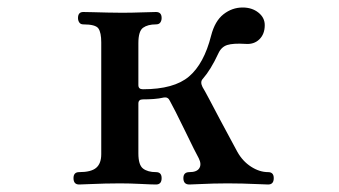

<svg xmlns="http://www.w3.org/2000/svg" viewBox="-20 -492 904 512"><path d="M191 0Q176 0 176 -17Q176 -33 191 -33Q223 -33 236.5 -44.5Q250 -56 250 -81V-379Q250 -405 242.5 -416Q235 -427 202 -427Q195 -427 191.5 -432Q188 -437 188 -444Q188 -460 202 -460Q210 -460 228 -459.5Q246 -459 267 -458.5Q288 -458 305 -458Q331 -458 358 -459Q385 -460 396 -460Q411 -460 411 -444Q411 -437 407.5 -432Q404 -427 396 -427Q374 -427 361.5 -418Q349 -409 349 -377V-265Q349 -254 361 -254Q444 -254 484 -288Q524 -322 543 -397Q553 -436 576 -454Q599 -472 627 -472Q652 -472 669 -458.5Q686 -445 686 -425Q686 -401 671.5 -387Q657 -373 634 -375Q602 -377 586 -372Q570 -367 562 -349Q542 -306 521 -282Q513 -274 520 -260Q525 -252 538 -227.5Q551 -203 566.5 -173.5Q582 -144 595.5 -119.5Q609 -95 613 -87Q627 -62 649.5 -47.5Q672 -33 695 -33Q710 -33 710 -17Q710 0 695 0Q688 0 668.5 -1Q649 -2 626.5 -2.5Q604 -3 587 -3Q570 -3 549 -2.5Q528 -2 510 -1Q492 0 485 0Q469 0 469 -17Q469 -33 485 -33Q505 -33 511.5 -43.5Q518 -54 510 -70Q507 -75 496.5 -96Q486 -117 473 -144Q460 -171 448.5 -193.5Q437 -216 433 -223Q428 -234 417 -232Q404 -229 390 -228Q376 -227 361 -227Q349 -227 349 -216V-83Q349 -52 361.5 -42.5Q374 -33 396 -33Q411 -33 411 -17Q411 0 396 0Q385 0 355.5 -1.5Q326 -3 300 -3Q283 -3 260 -2.5Q237 -2 217.5 -1Q198 0 191 0Z"/></svg>

Font: Zen Old Mincho
Style: Bold
Weight: 700
Designer: Yoshimichi Ohira
Foundry: Positype
Version: Version 1.500